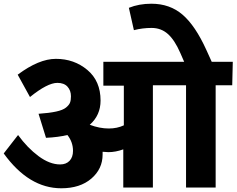

<svg xmlns="http://www.w3.org/2000/svg" viewBox="-22 -1009 1270 1031"><path d="M1228 -677 1225 -551H1136V-2H977V-551H799V-2H640V-207Q599 -192 560 -192Q549 -192 529 -194V-179Q529 -102 468.5 -50Q408 2 307 2Q133 2 -2 -185L75 -284Q125 -215 185 -170.5Q245 -126 301 -126Q333 -126 351.5 -145.5Q370 -165 370 -199Q370 -246 340 -284Q290 -272 225 -269L185 -398Q243 -402 279.5 -410Q316 -418 332.5 -431.5Q349 -445 354 -458Q359 -471 359 -492Q359 -523 340.5 -543.5Q322 -564 286 -564Q233 -564 139 -488L73 -608Q187 -693 278 -693Q376 -693 447 -633.5Q518 -574 518 -469Q518 -390 460 -339Q513 -319 562 -319Q607 -319 643 -336V-549H533V-677H967L946 -725Q916 -794 879.5 -826.5Q843 -859 792 -859Q743 -859 697 -847L670 -967Q724 -989 791 -989Q890 -989 958.5 -930Q1027 -871 1086 -741L1115 -677Z"/></svg>

Font: Martel Sans Heavy
Style: Regular
Weight: 900
Designer: Dan Reynolds and Mathieu Réguer
Foundry: Dan Reynolds and Mathieu Réguer
Version: Version 1.001;PS 001.001;hotconv 1.0.70;makeotf.lib2.5.58329